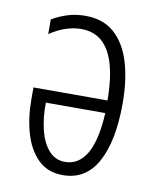

<svg xmlns="http://www.w3.org/2000/svg" viewBox="-68 -596 535 659"><g transform="rotate(10 199.5 -266.0)"><path d="M177 -542Q240 -542 279 -507Q318 -472 336.5 -410.5Q355 -349 355 -268Q355 -137 315 -63.5Q275 10 195 10Q142 10 108.5 -23Q75 -56 59.5 -110Q44 -164 44 -227V-269H302Q301 -495 172 -495Q117 -495 62 -458V-509Q87 -524 115.5 -533Q144 -542 177 -542ZM95 -225Q94 -174 104.5 -131Q115 -88 137.5 -62Q160 -36 195 -36Q242 -36 269.5 -82.5Q297 -129 302 -225Z"/></g></svg>

Font: Noto Sans ExtraCondensed Light
Style: Regular
Weight: 300
Width: 2
Designer: Monotype Design Team
Foundry: Monotype Imaging Inc.
Version: Version 2.013; ttfautohint (v1.8.4.7-5d5b)